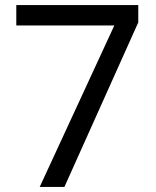

<svg xmlns="http://www.w3.org/2000/svg" viewBox="-20 -734 612 754"><path d="M136 0 429 -634H44V-714H523V-646L233 0Z"/></svg>

Font: hex115
Style: Regular
Weight: 400
Designer: Monotype Design Team
Foundry: Monotype Imaging Inc.
Version: Version 2.013